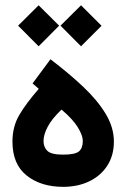

<svg xmlns="http://www.w3.org/2000/svg" viewBox="-20 -727 490 745"><path d="M175.8 -497.1Q247.1 -442.9 302.7 -390.4Q358.4 -337.9 390.1 -285.2Q421.9 -232.4 421.9 -177.7Q421.9 -124 396.5 -84.5Q371.1 -44.9 326.4 -23.4Q281.7 -2 225.1 -2Q138.7 -2 83.5 -45.9Q28.3 -89.8 28.3 -177.7Q28.3 -235.8 54.9 -281Q81.5 -326.2 130.4 -382.3L106.4 -403.3ZM218.8 -301.8Q181.2 -266.1 165 -235.1Q148.9 -204.1 148.9 -180.2Q148.9 -155.8 164.1 -141.4Q179.2 -127 224.6 -127Q271.5 -127 286.4 -139.6Q301.3 -152.3 301.3 -180.7Q301.3 -201.2 282 -232.9Q262.7 -264.6 218.8 -301.8ZM214.8 -627.4 294.4 -706.5 374 -627 294.4 -547.4ZM50.3 -627.4 129.9 -706.5 209.5 -627.4 129.9 -547.4Z"/></svg>

Font: Vazir UI
Style: Bold-UI
Weight: 700
Designer: Saber Rastikerdar
Foundry: Saber Rastikerdar
Version: Version 30.1.0